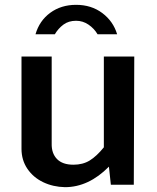

<svg xmlns="http://www.w3.org/2000/svg" viewBox="-20 -765 652 795"><path d="M159 -10.5C186.3 2.5 216.3 9.3 249 10C314.3 10 375 -18.3 431 -75L439 0H534L536 -531H410V-155C390 -130.3 370.5 -112.2 351.5 -100.5C332.5 -88.8 310 -83 284 -83C254 -83 231.3 -90.8 216 -106.5C200.7 -122.2 193.3 -143.7 194 -171V-531H69V-149C69 -117.7 77.2 -90 93.5 -66C109.8 -42 131.7 -23.5 159 -10.5ZM384 -623H465C454.3 -659 433.8 -688.3 403.5 -711C373.2 -733.7 337 -745 295 -745C253.7 -745 218 -734 188 -712C158 -690 137.7 -660.3 127 -623H207C216.3 -639 228.2 -652.3 242.5 -663C256.8 -673.7 274.3 -679 295 -679C313.7 -679 330.8 -673.7 346.5 -663C362.2 -652.3 374.7 -639 384 -623Z"/></svg>

Font: Morrison SemiBold
Style: Regular
Weight: 600
Designer: Pablo Impallari, Rodrigo Fuenzalida (Modified by Dan O. Williams)
Version: Version 0.030; ttfautohint (v1.8.1)